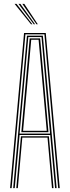

<svg xmlns="http://www.w3.org/2000/svg" viewBox="-20 -970 360 990"><path d="M32 0 104 -800H216L288 0H280L209 -793H111L40 0ZM64 0 88 -267.5H232L256 0H248L225 -260.5H95L72 0ZM48 0 119 -786H201L272 0H264L239 -274H81L56 0ZM81 -281H238L218 -506.8L194 -779H126L101.5 -506.8ZM90 -288.5 109.5 -506.8 133 -772H187L210.5 -506.8L230 -288.5ZM99 -295.5H221L202.2 -506.8L179 -765H141L118 -506.8ZM139.8 -845 55.2 -950H65.2L146.8 -845ZM153.8 -845 75.2 -950H85.2L160.8 -845ZM167.8 -845 95.2 -950H105.2L174.8 -845Z"/></svg>

Font: Big Shoulders Inline Text Thin
Style: Regular
Weight: 100
Designer: Patric King
Foundry: XO Type Co
Version: Version 2.002